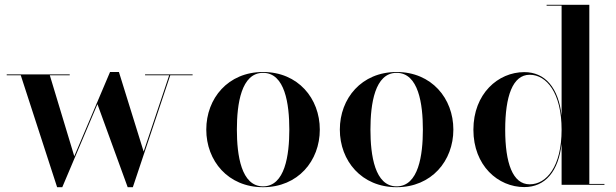

<svg xmlns="http://www.w3.org/2000/svg" viewBox="-20 -770 2565 800"><path d="M289.5 -119 187.5 -456.5H270.5V-460H8V-456.5H66.5L218 10H239.5L386 -336L512 10H533.5L689.5 -456.5H782.5V-460H584.5V-456.5H685L578.5 -138.5L475.5 -470H438.5Z M839.5 -230C839.5 -100 930 10 1076 10C1222 10 1312.5 -100 1312.5 -230C1312.5 -360 1222 -470 1076 -470C930 -470 839.5 -360 839.5 -230ZM967 -230C967 -336.5 985 -466.5 1076 -466.5C1167.5 -466.5 1185.5 -336.5 1185.5 -230C1185.5 -123.5 1167.5 6.5 1076 6.5C985 6.5 967 -123.5 967 -230Z M1396 -230C1396 -100 1486.5 10 1632.5 10C1778.5 10 1869 -100 1869 -230C1869 -360 1778.5 -470 1632.5 -470C1486.5 -470 1396 -360 1396 -230ZM1523.5 -230C1523.5 -336.5 1541.5 -466.5 1632.5 -466.5C1724 -466.5 1742 -336.5 1742 -230C1742 -123.5 1724 6.5 1632.5 6.5C1541.5 6.5 1523.5 -123.5 1523.5 -230Z M2498.5 -3.5H2435.5V-750H2257.5V-746.5H2320V-288.5C2307 -403.5 2252 -469.5 2164.5 -469.5C2055.5 -469.5 1952.5 -379.5 1952.5 -229.5C1952.5 -79.5 2055.5 9.5 2164.5 9.5C2252.5 9.5 2307 -56.5 2320 -171V0H2498.5ZM2320 -229.5C2320 -77.5 2258 -2 2187 -2C2116 -2 2085 -91 2085 -229.5C2085 -368.5 2116 -458.5 2187 -458.5C2258 -458.5 2320 -382 2320 -229.5Z"/></svg>

Font: Bodoni* 48pt Medium
Style: Regular
Weight: 500
Version: Version 2.3